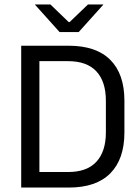

<svg xmlns="http://www.w3.org/2000/svg" viewBox="-20 -845 632 865"><path d="M131.5 0V-70H286.5Q371.5 -70 414.2 -116.2Q457 -162.5 457 -248.5V-391Q457 -477.5 414.2 -523.5Q371.5 -569.5 286.5 -569.5H131V-639H289.5Q413.5 -639 477 -575.2Q540.5 -511.5 540.5 -391.5V-248Q540.5 -128.5 477 -64.2Q413.5 0 289.5 0ZM75.5 0V-639H157.5V0ZM248.5 -700.5 137.5 -824V-825H207L289.5 -745.5H293.5L376.5 -825H445.5V-824L334.5 -700.5Z"/></svg>

Font: Anek Latin Medium
Style: Regular
Weight: 400
Version: Version 1.003